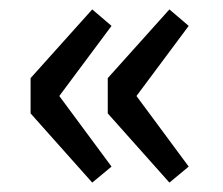

<svg xmlns="http://www.w3.org/2000/svg" viewBox="-20 -447 473 408"><path d="M176 -59 45 -206V-281L176 -427L217 -392L106 -243L217 -93ZM340 -59 209 -206V-281L340 -427L381 -392L270 -243L381 -93Z"/></svg>

Font: Narnoor Medium
Style: Regular
Weight: 500
Designer: S. Sridhar Murthy
Foundry: SIL International
Version: Version 3.000